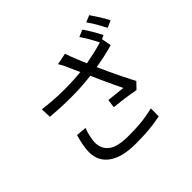

<svg xmlns="http://www.w3.org/2000/svg" viewBox="-202 -1110 1404 1404"><g transform="rotate(-45 500.0 -408.0)"><path d="M200 -304 281 -297Q269 -269 261 -232Q253 -195 253 -173Q253 -107 301 -70Q349 -33 460 -33Q526 -33 570.5 -36.5Q615 -40 649.5 -46Q684 -52 720 -60L719 22Q688 28 653 33Q618 38 571 41.5Q524 45 459 45Q320 45 246.5 -7Q173 -59 173 -153Q173 -185 180.5 -224.5Q188 -264 200 -304ZM719 -799 773 -822Q792 -795 815.5 -755Q839 -715 854 -684L825 -671L839 -595Q749 -569 653 -554Q670 -515 692.5 -466.5Q715 -418 739.5 -368.5Q764 -319 786 -277L740 -229Q718 -234 682 -239.5Q646 -245 606 -250Q566 -255 534 -258L543 -323Q562 -321 588.5 -318.5Q615 -316 640.5 -313Q666 -310 683 -308Q668 -339 648.5 -380.5Q629 -422 609.5 -464.5Q590 -507 575 -542Q479 -530 373 -529.5Q267 -529 154 -539L151 -619Q259 -605 358.5 -604.5Q458 -604 543 -613L510 -686Q498 -714 489.5 -732Q481 -750 468 -769L558 -787Q575 -737 590.5 -700Q606 -663 622 -624Q666 -632 709.5 -642Q753 -652 797 -665Q782 -696 760 -734Q738 -772 719 -799ZM830 -839 883 -861Q896 -842 912 -817.5Q928 -793 943 -768Q958 -743 967 -724L913 -700Q896 -733 874 -771.5Q852 -810 830 -839Z"/></g></svg>

Font: Noto IKEA Simplified Chinese
Style: Regular
Weight: 400
Designer: Monotype Design Team
Foundry: Monotype Imaging Inc.
Version: Version 1.100